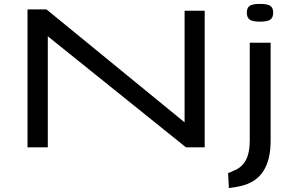

<svg xmlns="http://www.w3.org/2000/svg" viewBox="-20 -755 1509 984"><path d="M121 0V-707H218L926 -128V-700H1029V0H933L225 -569V0ZM1312 -644Q1274 -644 1259.5 -654.5Q1245 -665 1245 -690Q1245 -715 1259.5 -725Q1274 -735 1312 -735Q1351 -735 1365.5 -725Q1380 -715 1380 -690Q1380 -665 1365.5 -654.5Q1351 -644 1312 -644ZM1367 -536V-34Q1367 65 1329 123Q1291 181 1212 199Q1200 202 1183 204.5Q1166 207 1153 209L1149 132Q1162 128 1175 121Q1218 105 1239 67.5Q1260 30 1260 -36V-536Z"/></svg>

Font: Georama ExtraExtended
Style: Regular
Weight: 400
Width: 8
Designer: Jean-Baptiste Levee
Foundry: Production Type
Version: Version 1.000